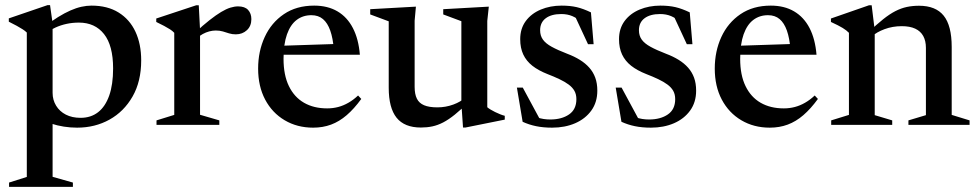

<svg xmlns="http://www.w3.org/2000/svg" viewBox="-20 -489 3828 752"><path d="M423 -221Q423 -310.5 387.5 -355.5Q352 -400.5 289 -400.5Q264 -400.5 240.8 -395.5Q217.5 -390.5 196.5 -380.8Q175.5 -371 156.5 -354.5L152 -383Q181.5 -406 207.2 -422Q233 -438 255.8 -448Q278.5 -458 299 -462.5Q319.5 -467 338.5 -467Q401 -467 444.5 -440Q488 -413 510.5 -364.8Q533 -316.5 533 -252.5Q533 -170 499.2 -111Q465.5 -52 408.8 -20.5Q352 11 282 11Q256 11 230.2 7Q204.5 3 178.5 -5.5Q152.5 -14 125 -28H186V203.5L265.5 226V243H15.5V226L85 204V-361.5Q78.5 -368 68.8 -374.2Q59 -380.5 45.8 -387.8Q32.5 -395 14.5 -404V-417L166.5 -469H176L186 -398V-125.5Q186 -97.5 199.8 -75Q213.5 -52.5 238 -40Q262.5 -27.5 295.5 -27.5Q336 -27.5 364.2 -49.5Q392.5 -71.5 407.8 -114.8Q423 -158 423 -221Z M912.5 -464Q939 -464 951.8 -450Q964.5 -436 964.5 -414Q964.5 -387 947 -370.8Q929.5 -354.5 903.5 -354.5Q889.5 -354.5 877.5 -358.2Q865.5 -362 853 -365.8Q840.5 -369.5 825 -369.5Q812.5 -369.5 799.5 -366Q786.5 -362.5 774.2 -355.8Q762 -349 751 -339.5L743.5 -360.5Q775.5 -390.5 800.8 -410.2Q826 -430 846 -442Q866 -454 882.2 -459Q898.5 -464 912.5 -464ZM763.5 -372V-39.5L839 -17.5V0H593V-17.5L662.5 -39V-360.5Q655.5 -368 645.8 -374.2Q636 -380.5 622.8 -387.5Q609.5 -394.5 592 -403V-416.5L749 -468.5H758.5Z M1210.5 -467Q1263.5 -467 1301.8 -444.5Q1340 -422 1362.2 -379Q1384.5 -336 1389.5 -274.5H1072.5L1073 -309.5L1333.5 -318L1287.5 -295.5Q1284 -339.5 1273.5 -369.2Q1263 -399 1245 -414.2Q1227 -429.5 1199.5 -429.5Q1166.5 -429.5 1142 -411Q1117.5 -392.5 1104 -354.5Q1090.5 -316.5 1090.5 -258.5Q1090.5 -195 1111.5 -151.8Q1132.5 -108.5 1170.8 -86.5Q1209 -64.5 1261.5 -64.5Q1284 -64.5 1304.8 -70Q1325.5 -75.5 1345 -86.8Q1364.5 -98 1382.5 -115L1395 -101.5Q1367 -63 1338 -38Q1309 -13 1276.8 -1Q1244.5 11 1206.5 11Q1144 11 1095 -18Q1046 -47 1018.5 -99Q991 -151 991 -220.5Q991 -288 1016.8 -344Q1042.5 -400 1091.8 -433.5Q1141 -467 1210.5 -467Z M1604 -149Q1604 -120 1612.8 -102.5Q1621.5 -85 1641 -76.8Q1660.5 -68.5 1693 -68.5Q1725.5 -68.5 1755.5 -79.5Q1785.5 -90.5 1801.5 -107L1816.5 -90Q1786 -60 1761.5 -40.2Q1737 -20.5 1715.8 -9.5Q1694.5 1.5 1673.5 6Q1652.5 10.5 1628.5 10.5Q1564 10.5 1533.2 -28Q1502.5 -66.5 1502.5 -145.5V-405.5L1430 -432.5V-453L1609 -463L1604 -408ZM1793.5 10.5 1787 -84V-406L1716 -432.5V-453L1894.5 -463L1888.5 -407V-69Q1893 -65 1901.2 -60Q1909.5 -55 1919.2 -50.2Q1929 -45.5 1938.8 -41.5Q1948.5 -37.5 1957 -35.5V-20.5L1803 10.5Z M2179.5 -467Q2213 -467 2238.8 -461Q2264.5 -455 2294.5 -440.5L2305 -316H2283L2224.5 -442L2262.5 -399Q2241 -417.5 2221.8 -425.8Q2202.5 -434 2178.5 -434Q2139.5 -434 2117.5 -417.5Q2095.5 -401 2095.5 -370.5Q2095.5 -349 2106.5 -333.8Q2117.5 -318.5 2140.8 -305.8Q2164 -293 2201.5 -278.5Q2229.5 -268 2251.2 -254.5Q2273 -241 2288.2 -223.8Q2303.5 -206.5 2311.5 -184.5Q2319.5 -162.5 2319.5 -134Q2319.5 -88.5 2296 -56Q2272.5 -23.5 2232.5 -6.2Q2192.5 11 2142.5 11Q2107.5 11 2079.8 5.2Q2052 -0.5 2027 -12L2004.5 -146H2027.5L2102 -8L2051 -43.5Q2068 -35 2081.8 -30Q2095.5 -25 2108.8 -23Q2122 -21 2135 -21Q2180 -21 2208.8 -40.8Q2237.5 -60.5 2237.5 -100.5Q2237.5 -119.5 2229.8 -133.2Q2222 -147 2207 -158Q2192 -169 2171 -179Q2150 -189 2124 -199Q2088.5 -213 2065 -231.5Q2041.5 -250 2029.5 -275.5Q2017.5 -301 2017.5 -335.5Q2017.5 -377 2039.2 -406.5Q2061 -436 2098 -451.5Q2135 -467 2179.5 -467Z M2566.5 -467Q2600 -467 2625.8 -461Q2651.5 -455 2681.5 -440.5L2692 -316H2670L2611.5 -442L2649.5 -399Q2628 -417.5 2608.8 -425.8Q2589.5 -434 2565.5 -434Q2526.5 -434 2504.5 -417.5Q2482.5 -401 2482.5 -370.5Q2482.5 -349 2493.5 -333.8Q2504.5 -318.5 2527.8 -305.8Q2551 -293 2588.5 -278.5Q2616.5 -268 2638.2 -254.5Q2660 -241 2675.2 -223.8Q2690.5 -206.5 2698.5 -184.5Q2706.5 -162.5 2706.5 -134Q2706.5 -88.5 2683 -56Q2659.5 -23.5 2619.5 -6.2Q2579.5 11 2529.5 11Q2494.5 11 2466.8 5.2Q2439 -0.5 2414 -12L2391.5 -146H2414.5L2489 -8L2438 -43.5Q2455 -35 2468.8 -30Q2482.5 -25 2495.8 -23Q2509 -21 2522 -21Q2567 -21 2595.8 -40.8Q2624.5 -60.5 2624.5 -100.5Q2624.5 -119.5 2616.8 -133.2Q2609 -147 2594 -158Q2579 -169 2558 -179Q2537 -189 2511 -199Q2475.5 -213 2452 -231.5Q2428.5 -250 2416.5 -275.5Q2404.5 -301 2404.5 -335.5Q2404.5 -377 2426.2 -406.5Q2448 -436 2485 -451.5Q2522 -467 2566.5 -467Z M2999 -467Q3052 -467 3090.2 -444.5Q3128.5 -422 3150.8 -379Q3173 -336 3178 -274.5H2861L2861.5 -309.5L3122 -318L3076 -295.5Q3072.5 -339.5 3062 -369.2Q3051.5 -399 3033.5 -414.2Q3015.5 -429.5 2988 -429.5Q2955 -429.5 2930.5 -411Q2906 -392.5 2892.5 -354.5Q2879 -316.5 2879 -258.5Q2879 -195 2900 -151.8Q2921 -108.5 2959.2 -86.5Q2997.5 -64.5 3050 -64.5Q3072.5 -64.5 3093.2 -70Q3114 -75.5 3133.5 -86.8Q3153 -98 3171 -115L3183.5 -101.5Q3155.5 -63 3126.5 -38Q3097.5 -13 3065.2 -1Q3033 11 2995 11Q2932.5 11 2883.5 -18Q2834.5 -47 2807 -99Q2779.5 -151 2779.5 -220.5Q2779.5 -288 2805.2 -344Q2831 -400 2880.2 -433.5Q2929.5 -467 2999 -467Z M3406 -370.5V-38L3474.5 -17.5V0H3235.5V-17.5L3305 -39V-360.5Q3296 -370 3280.5 -379.5Q3265 -389 3234.5 -403V-416.5L3384 -468.5H3394ZM3538 -17.5 3606.5 -38V-301.5Q3606.5 -329 3596 -348Q3585.5 -367 3564.5 -376.8Q3543.5 -386.5 3512 -386.5Q3476 -386.5 3444.5 -374.8Q3413 -363 3396 -347L3381 -362Q3413 -393 3438.8 -413.5Q3464.5 -434 3487 -445.5Q3509.5 -457 3532 -461.8Q3554.5 -466.5 3579.5 -466.5Q3645 -466.5 3676.2 -427.5Q3707.5 -388.5 3707.5 -305V-39L3777.5 -17.5V0H3538Z"/></svg>

Font: Newsreader 36pt Medium
Style: Regular
Weight: 500
Designer: Hugues Gentile
Foundry: Production Type
Version: Version 1.003